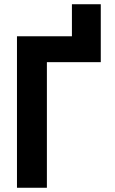

<svg xmlns="http://www.w3.org/2000/svg" viewBox="-20 -885 540 905"><path d="M201 0V-592H455V-865H319V-714H60V0Z"/></svg>

Font: Noto Sans Mono UI Condensed ExtraBold
Style: Regular
Weight: 800
Width: 3
Designer: Monotype Design team
Foundry: Monotype Imaging Inc.
Version: 1.000